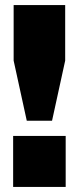

<svg xmlns="http://www.w3.org/2000/svg" viewBox="-20 -740 312 760"><path d="M86 -262H186L238 -500V-720H34V-500ZM32 0H240V-202H32Z"/></svg>

Font: Aspekta 900
Style: Regular
Weight: 900
Designer: Ivo Dolenc
Version: Version 2.000